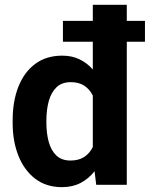

<svg xmlns="http://www.w3.org/2000/svg" viewBox="-20 -770 670 800"><path d="M32.7 -257.8V-268.1Q32.7 -348.6 56.9 -409.4Q81.1 -470.2 127.2 -504.2Q173.3 -538.1 239.3 -538.1Q279.8 -538.1 311.3 -522.9Q342.8 -507.8 366.7 -480.5V-596.2H242.2V-683.1H366.7V-750H508.3V-683.1H584V-596.2H508.3V0H380.9L374 -56.6Q349.6 -25.4 315.9 -7.8Q282.2 9.8 238.3 9.8Q172.9 9.8 127 -25.1Q81.1 -60.1 56.9 -120.6Q32.7 -181.2 32.7 -257.8ZM173.3 -268.1V-257.8Q173.3 -214.4 183.1 -178.7Q192.9 -143.1 214.8 -122.1Q236.8 -101.1 273.9 -101.1Q308.1 -101.1 331.1 -116.2Q354 -131.3 366.7 -157.7V-371.6Q354 -397.9 331.3 -412.8Q308.6 -427.7 274.9 -427.7Q237.8 -427.7 215.6 -406.5Q193.4 -385.3 183.3 -349.1Q173.3 -313 173.3 -268.1Z"/></svg>

Font: Vazirmatn RD UI FD
Style: Bold
Weight: 700
Designer: Saber Rastikerdar
Foundry: Saber Rastikerdar
Version: Version 33.003